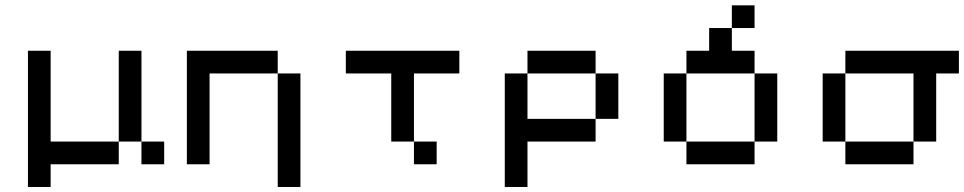

<svg xmlns="http://www.w3.org/2000/svg" viewBox="-20 -628 3686 734"><path d="M520.8 -86.8H434V-434H520.8ZM520.8 -86.8H607.6V0H520.8ZM86.8 86.8V-434H173.6V-86.8H434V0H173.6V86.8Z M1041.7 -347.2H1128.5V86.8H1041.7ZM1041.7 -347.2H781.2V0H694.4V-434H1041.7Z M1562.5 -86.8H1475.7V-347.2H1302.1V-434H1736.1V-347.2H1562.5ZM1562.5 -86.8H1649.3V0H1562.5Z M2256.9 -173.6V-86.8H1996.5V86.8H1909.7V-347.2H1996.5V-173.6ZM1996.5 -347.2V-434H2256.9V-347.2ZM2256.9 -347.2H2343.8V-173.6H2256.9Z M2864.6 -347.2H2604.2V-434H2691V-520.8H2777.8V-434H2864.6ZM2777.8 -607.6H2864.6V-520.8H2777.8ZM2604.2 -86.8H2517.4V-347.2H2604.2ZM2604.2 -86.8H2864.6V0H2604.2ZM2864.6 -347.2H2951.4V-86.8H2864.6Z M3211.8 -347.2V-434H3645.8V-347.2H3559V-86.8H3472.2V-347.2ZM3472.2 -86.8V0H3211.8V-86.8ZM3211.8 -86.8H3125V-347.2H3211.8Z"/></svg>

Font: 8-bit Operator+ 8
Style: Regular
Weight: 400
Designer: GrandChaos9000
Version: Version 1.3.0 - August 1, 2014